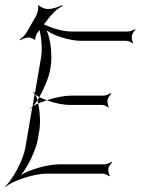

<svg xmlns="http://www.w3.org/2000/svg" viewBox="-37 -672 544 743"><path d="M40 -520 41 -516C48 -521 64 -527 74 -527C81 -527 94 -522 95 -518L100 -520C98 -524 103 -538 107 -544L116 -556C124 -523 127 -480 122 -450L98 -310C97 -313 95 -315 93 -317L91 -315C93 -313 94 -310 97 -308L89 -260C86 -258 82 -255 80 -253L81 -251L88 -258L61 -100C53 -53 12 24 -17 49L-15 51C14 26 96 0 143 0H361C369 0 381 6 385 10L388 8C385 3 381 -10 382 -18C383 -26 392 -39 397 -44L395 -46C389 -42 375 -36 367 -36H192C150 -36 80 -17 44 5C72 -27 103 -94 110 -136L115 -166C120 -196 118 -238 111 -272C103 -269 97 -264 91 -261C96 -267 102 -275 108 -284C106 -293 102 -301 99 -307C103 -304 109 -299 115 -296C134 -330 152 -372 157 -402L159 -414C166 -456 159 -523 143 -555C171 -533 235 -514 277 -514H452C460 -514 472 -508 476 -504L478 -506C475 -511 472 -524 473 -532C474 -540 482 -553 487 -558L486 -560C480 -556 466 -550 458 -550H240C208 -550 164 -562 133 -578L159 -611C171 -626 191 -642 204 -648L203 -652C190 -645 165 -637 148 -637C137 -637 117 -645 113 -652L110 -650C114 -643 108 -620 102 -609L65 -545C59 -535 47 -524 40 -520ZM108 -284 111 -272C121 -276 132 -280 144 -284C134 -288 123 -292 115 -296C112 -292 111 -288 108 -284ZM144 -284C173 -273 207 -266 233 -266H358C366 -266 378 -260 382 -256L384 -258C381 -263 378 -276 379 -284C380 -292 389 -305 394 -310L392 -312C386 -308 372 -302 364 -302H239C213 -302 177 -295 144 -284Z"/></svg>

Font: Armata Saber
Style: RgIta
Weight: 400
Designer: Jasper
Foundry: Cannot Into Space Fonts
Version: Version 0.970